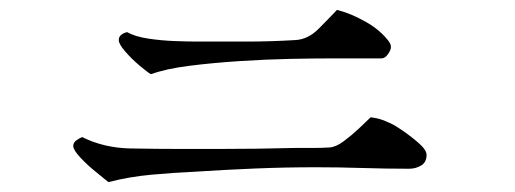

<svg xmlns="http://www.w3.org/2000/svg" viewBox="-20 -575 1040 388"><path d="M842 -262Q842 -247 831 -240.5Q820 -234 807 -234Q760 -234 712.5 -235.5Q665 -237 618 -237Q557 -237 496 -234.5Q435 -232 374 -228Q331 -226 286.5 -222Q242 -218 199 -207Q192 -213 174.5 -227Q157 -241 142.5 -256.5Q128 -272 128 -280Q128 -287 134.5 -291.5Q141 -296 146 -298Q190 -276 244 -275Q298 -274 347 -274H421Q460 -274 499 -274.5Q538 -275 576 -276Q593 -276 611 -276Q629 -276 646 -277Q659 -278 674.5 -289.5Q690 -301 705 -315Q720 -329 729 -338Q738 -337 747 -334.5Q756 -332 764 -328Q773 -325 791.5 -312.5Q810 -300 826 -286Q842 -272 842 -262ZM770 -480Q770 -474 764 -465.5Q758 -457 751 -457H650Q616 -457 566.5 -456Q517 -455 463.5 -451.5Q410 -448 362.5 -442Q315 -436 285 -425Q278 -429 262 -442.5Q246 -456 233 -471Q220 -486 220 -494Q220 -501 225.5 -505Q231 -509 237 -510Q253 -501 279.5 -497Q306 -493 333.5 -492Q361 -491 379 -491Q428 -491 477.5 -491Q527 -491 576 -494Q602 -495 623.5 -516.5Q645 -538 661 -555Q689 -548 719 -531Q749 -514 766 -491Q768 -488 769 -485.5Q770 -483 770 -480Z"/></svg>

Font: Kaisei HarunoUmi Medium
Style: Regular
Weight: 500
Designer: Font-Kai, 金井和夫
Foundry: KAZUO KANAI
Version: Version 5.003